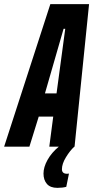

<svg xmlns="http://www.w3.org/2000/svg" viewBox="-66 -708 450 927"><path d="M364 -688 294 0H293Q272 19 252.5 51Q233 83 233 109Q233 131 258 131L267 130L254 194Q236 199 211 199Q177 199 160.5 180Q144 161 144 130Q144 99 163.5 64Q183 29 218 0H172L191 -145H121L76 0H-46L177 -688ZM151 -257H207L249 -569H241Z"/></svg>

Font: Saira Ultra Condensed ExtraBold
Style: Italic
Weight: 800
Width: 1
Italic angle: -12°
Designer: Hector Gatti with collaboration of the Omnibus-Type team
Foundry: Omnibus-Type
Version: Version 1.001; ttfautohint (v1.8)